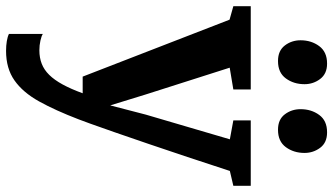

<svg xmlns="http://www.w3.org/2000/svg" viewBox="-253 -594 1100 634"><g transform="rotate(90 297.0 -277.0)"><path d="M148 253Q130.5 253 115.8 250.5Q101 248 92 243.5V131.5Q98.5 136 114 139.5Q129.5 143 146 143Q170.5 143 190.5 135.2Q210.5 127.5 227.2 110.5Q244 93.5 259 66Q274 38.5 288 0H233L45 -485L0.5 -497.5V-555H275.5V-497.5L203.5 -485.5L292 -208L328 -91L358.5 -208.5L440 -486L377.5 -497.5V-555H593.5V-497.5L544.5 -486Q521.5 -415.5 498.5 -346.2Q475.5 -277 454.5 -215.5Q433.5 -154 416.5 -105Q399.5 -56 388.2 -24.8Q377 6.5 374 13.5Q344.5 90.5 314.8 144Q285 197.5 245.5 225.2Q206 253 148 253ZM181 -645Q147.5 -645 130.2 -667.5Q113 -690 113 -719.5Q113 -755 132.2 -781Q151.5 -807 189.5 -807H190.5Q223.5 -807 240.8 -784.2Q258 -761.5 258 -732.5Q258 -697 239 -671Q220 -645 182 -645ZM408 -645Q374.5 -645 357.5 -667.5Q340.5 -690 340.5 -719.5Q340.5 -755 359.5 -781Q378.5 -807 416.5 -807H417.5Q451 -807 468 -784.2Q485 -761.5 485 -732.5Q485 -697 466 -671Q447 -645 409 -645Z"/></g></svg>

Font: Merriweather 20pt
Style: Bold
Weight: 700
Version: Version 2.100